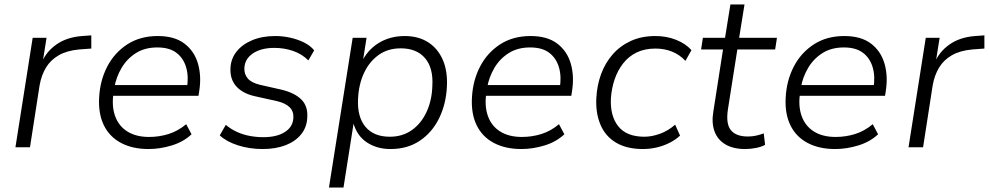

<svg xmlns="http://www.w3.org/2000/svg" viewBox="-20 -658 4419 858"><path d="M49 0 126 -489H188L170 -376H165Q186 -427 232.5 -459.5Q279 -492 347 -497L388 -500V-441L334 -437Q279 -432 242.5 -411Q206 -390 185.5 -356Q165 -322 157 -277L114 0Z M644 8Q572 8 520.5 -19.5Q469 -47 444 -98.5Q419 -150 423 -222Q427 -298 459 -360Q491 -422 548.5 -459.5Q606 -497 685 -497Q760 -497 804.5 -463Q849 -429 865 -372.5Q881 -316 870 -249L867 -230H468L476 -278H837L815 -262Q824 -315 812 -356.5Q800 -398 768.5 -422Q737 -446 683 -446Q627 -446 587 -420.5Q547 -395 523 -354Q499 -313 491 -267L488 -247Q478 -186 494 -140.5Q510 -95 549 -70.5Q588 -46 646 -46Q691 -46 733 -59Q775 -72 812 -103L836 -58Q800 -24 747.5 -8Q695 8 644 8Z M1154 8Q1095 8 1043.5 -8.5Q992 -25 962 -53L989 -100Q1013 -80 1040 -68Q1067 -56 1096.5 -50.5Q1126 -45 1157 -45Q1217 -45 1253 -68Q1289 -91 1291 -131Q1293 -160 1274.5 -178.5Q1256 -197 1218 -206L1119 -228Q1065 -240 1036 -272Q1007 -304 1010 -355Q1012 -396 1037.5 -428Q1063 -460 1107.5 -478.5Q1152 -497 1210 -497Q1244 -497 1277.5 -489.5Q1311 -482 1339 -468Q1367 -454 1384 -433L1358 -388Q1329 -417 1289.5 -430.5Q1250 -444 1206 -444Q1147 -444 1110.5 -419.5Q1074 -395 1072 -354Q1071 -326 1087.5 -307Q1104 -288 1142 -279L1239 -257Q1297 -243 1327 -213Q1357 -183 1353 -131Q1351 -89 1325.5 -57.5Q1300 -26 1256 -9Q1212 8 1154 8Z M1450 180 1556 -489H1618L1601 -381H1596Q1615 -419 1643.5 -444.5Q1672 -470 1708.5 -483.5Q1745 -497 1788 -497Q1850 -497 1893.5 -469Q1937 -441 1959 -390Q1981 -339 1977 -269Q1973 -192 1942 -129Q1911 -66 1856 -29Q1801 8 1725 8Q1664 8 1619 -22Q1574 -52 1558 -112H1561L1515 180ZM1722 -47Q1779 -47 1821 -77Q1863 -107 1886.5 -158.5Q1910 -210 1912 -273Q1917 -354 1879.5 -398Q1842 -442 1771 -442Q1713 -442 1671.5 -412Q1630 -382 1606.5 -331.5Q1583 -281 1580 -216Q1576 -136 1613 -91.5Q1650 -47 1722 -47Z M2310 8Q2238 8 2186.5 -19.5Q2135 -47 2110 -98.5Q2085 -150 2089 -222Q2093 -298 2125 -360Q2157 -422 2214.5 -459.5Q2272 -497 2351 -497Q2426 -497 2470.5 -463Q2515 -429 2531 -372.5Q2547 -316 2536 -249L2533 -230H2134L2142 -278H2503L2481 -262Q2490 -315 2478 -356.5Q2466 -398 2434.5 -422Q2403 -446 2349 -446Q2293 -446 2253 -420.5Q2213 -395 2189 -354Q2165 -313 2157 -267L2154 -247Q2144 -186 2160 -140.5Q2176 -95 2215 -70.5Q2254 -46 2312 -46Q2357 -46 2399 -59Q2441 -72 2478 -103L2502 -58Q2466 -24 2413.5 -8Q2361 8 2310 8Z M2853 8Q2781 8 2733 -20.5Q2685 -49 2663 -101.5Q2641 -154 2645 -222Q2648 -277 2666 -326.5Q2684 -376 2717.5 -414.5Q2751 -453 2799 -475Q2847 -497 2909 -497Q2959 -497 3001.5 -480Q3044 -463 3070 -434L3043 -386Q3017 -414 2983 -427.5Q2949 -441 2909 -441Q2861 -441 2825 -423.5Q2789 -406 2764.5 -374.5Q2740 -343 2726.5 -303Q2713 -263 2710 -219Q2706 -140 2743 -93.5Q2780 -47 2860 -47Q2893 -47 2930 -60.5Q2967 -74 2997 -101L3019 -52Q3000 -34 2972.5 -20Q2945 -6 2914.5 1Q2884 8 2853 8Z M3310 8Q3257 8 3222 -12.5Q3187 -33 3173 -71Q3159 -109 3168 -161L3211 -437H3113L3121 -489H3220L3244 -638H3307L3283 -489H3452L3444 -437H3275L3233 -170Q3223 -105 3246 -76.5Q3269 -48 3322 -48Q3342 -48 3359.5 -52Q3377 -56 3393 -62L3399 -11Q3384 -2 3359 3Q3334 8 3310 8Z M3712 8Q3640 8 3588.5 -19.5Q3537 -47 3512 -98.5Q3487 -150 3491 -222Q3495 -298 3527 -360Q3559 -422 3616.5 -459.5Q3674 -497 3753 -497Q3828 -497 3872.5 -463Q3917 -429 3933 -372.5Q3949 -316 3938 -249L3935 -230H3536L3544 -278H3905L3883 -262Q3892 -315 3880 -356.5Q3868 -398 3836.5 -422Q3805 -446 3751 -446Q3695 -446 3655 -420.5Q3615 -395 3591 -354Q3567 -313 3559 -267L3556 -247Q3546 -186 3562 -140.5Q3578 -95 3617 -70.5Q3656 -46 3714 -46Q3759 -46 3801 -59Q3843 -72 3880 -103L3904 -58Q3868 -24 3815.5 -8Q3763 8 3712 8Z M4040 0 4117 -489H4179L4161 -376H4156Q4177 -427 4223.5 -459.5Q4270 -492 4338 -497L4379 -500V-441L4325 -437Q4270 -432 4233.5 -411Q4197 -390 4176.5 -356Q4156 -322 4148 -277L4105 0Z"/></svg>

Font: Nunito Sans 10pt Light
Style: Italic
Weight: 300
Italic angle: -9°
Designer: Vernon Adams
Foundry: Vernon Adams
Version: Version 3.101;gftools[0.9.27]